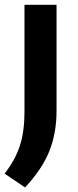

<svg xmlns="http://www.w3.org/2000/svg" viewBox="-34 -566 332 820"><path d="M73 234.5 -14.5 175.5Q31.5 116.5 51 56Q70.5 -4.5 70.5 -87V-545.5H207.5V-92.5Q207.5 2 176.8 79.2Q146 156.5 73 234.5Z"/></svg>

Font: Encode Sans SmExp SmBold
Style: Regular
Weight: 600
Width: 6
Designer: Multiple Designers
Foundry: Impallari Type
Version: Version 3.002; ttfautohint (v1.8.3) -l 8 -r 50 -G 200 -x 14 